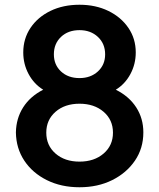

<svg xmlns="http://www.w3.org/2000/svg" viewBox="-20 -777 671 809"><path d="M315 12Q238 12 177.5 -18Q117 -48 82.5 -100Q48 -152 47 -219Q48 -278 77.5 -324.5Q107 -371 162 -399Q123 -423 100.5 -465Q78 -507 78 -556Q78 -614 108.5 -659.5Q139 -705 192.5 -731Q246 -757 315 -757Q383 -757 436.5 -731Q490 -705 521 -659.5Q552 -614 552 -556Q552 -507 529.5 -465Q507 -423 468 -399Q524 -371 554 -324.5Q584 -278 584 -219Q584 -152 548.5 -100Q513 -48 452.5 -18Q392 12 315 12ZM315 -448Q362 -448 392.5 -476Q423 -504 423 -548Q423 -593 392.5 -621.5Q362 -650 315 -650Q267 -650 237 -621.5Q207 -593 207 -548Q207 -504 237 -476Q267 -448 315 -448ZM315 -96Q377 -96 416.5 -130Q456 -164 456 -218Q456 -272 416.5 -306Q377 -340 315 -340Q253 -340 214 -306Q175 -272 175 -218Q175 -164 214 -130Q253 -96 315 -96Z"/></svg>

Font: Plus Jakarta Display Medium
Style: Regular
Weight: 500
Designer: Gumpita Rahayu
Foundry: Tokotype Studio
Version: Version 1.000